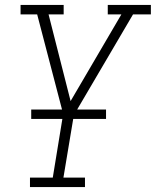

<svg xmlns="http://www.w3.org/2000/svg" viewBox="-20 -540 640 775"><path d="M101 215V177H193L235 -80L130 -482H63V-520H237V-482H176L265 -132L470 -482H415V-520H589V-482H517L278 -75L236 177H323V215ZM106 -60V-98H408V-60Z"/></svg>

Font: Iosevka Etoile XLtObl
Style: Regular
Weight: 200
Italic angle: -9°
Designer: Belleve Invis
Foundry: Belleve Invis
Version: Version 15.5.2; ttfautohint (v1.8.4)